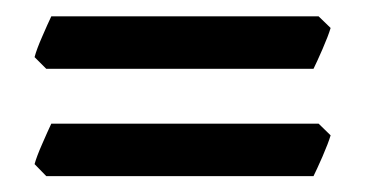

<svg xmlns="http://www.w3.org/2000/svg" viewBox="-20 -373 458 241"><path d="M395 -337.9Q392.1 -328.1 384.8 -311.3Q377.4 -294.4 373.5 -286.6H38.1L23.4 -301.3Q25.9 -311 33 -327.1Q40 -343.3 44.4 -352.5H379.9ZM395 -203.1Q392.1 -193.4 384.8 -176.5Q377.4 -159.7 373.5 -151.9H38.1L23.4 -167Q25.9 -176.3 33 -192.4Q40 -208.5 44.4 -217.8H379.9Z"/></svg>

Font: Dai Banna SIL SemiBold
Style: Regular
Weight: 600
Designer: Victor Gaultney
Foundry: SIL International
Version: Version 4.000